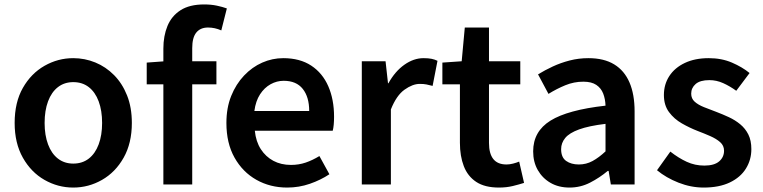

<svg xmlns="http://www.w3.org/2000/svg" viewBox="-20 -831 3439 865"><path d="M310 14Q241 14 180.5 -20.5Q120 -55 83 -120.5Q46 -186 46 -277Q46 -370 83 -435Q120 -500 180.5 -534.5Q241 -569 310 -569Q362 -569 409.5 -549.5Q457 -530 494 -492.5Q531 -455 552.5 -401Q574 -347 574 -277Q574 -186 537 -120.5Q500 -55 439.5 -20.5Q379 14 310 14ZM310 -94Q351 -94 380 -116.5Q409 -139 424.5 -180.5Q440 -222 440 -277Q440 -333 424.5 -374.5Q409 -416 380 -438.5Q351 -461 310 -461Q270 -461 241 -438.5Q212 -416 196.5 -374.5Q181 -333 181 -277Q181 -222 196.5 -180.5Q212 -139 241 -116.5Q270 -94 310 -94Z M716 0V-612Q716 -669 734.5 -714Q753 -759 793.5 -785Q834 -811 900 -811Q931 -811 957 -805.5Q983 -800 1002 -793L977 -694Q948 -707 917 -707Q883 -707 864.5 -684.5Q846 -662 846 -614V0ZM641 -451V-549L723 -555H955V-451Z M1274 14Q1197 14 1135 -21Q1073 -56 1036.5 -121Q1000 -186 1000 -277Q1000 -345 1021.5 -398.5Q1043 -452 1079.5 -490.5Q1116 -529 1161.5 -549Q1207 -569 1256 -569Q1331 -569 1382 -535.5Q1433 -502 1459 -442.5Q1485 -383 1485 -305Q1485 -286 1483.5 -269.5Q1482 -253 1479 -242H1128Q1133 -193 1155 -159Q1177 -125 1211.5 -106.5Q1246 -88 1291 -88Q1326 -88 1357 -98.5Q1388 -109 1419 -128L1464 -46Q1425 -20 1376 -3Q1327 14 1274 14ZM1126 -331H1373Q1373 -394 1344 -430.5Q1315 -467 1258 -467Q1227 -467 1199 -451.5Q1171 -436 1151.5 -406Q1132 -376 1126 -331Z M1610 0V-555H1717L1728 -456H1730Q1760 -510 1802 -539.5Q1844 -569 1888 -569Q1910 -569 1924.5 -566Q1939 -563 1951 -557L1929 -444Q1914 -448 1901.5 -450.5Q1889 -453 1871 -453Q1839 -453 1802.5 -427Q1766 -401 1741 -338V0Z M2228 14Q2164 14 2125.5 -11.5Q2087 -37 2069.5 -82.5Q2052 -128 2052 -188V-451H1973V-549L2060 -555L2074 -707H2183V-555H2324V-451H2183V-187Q2183 -139 2202.5 -114.5Q2222 -90 2262 -90Q2276 -90 2291.5 -94Q2307 -98 2319 -103L2341 -7Q2319 0 2290.5 7Q2262 14 2228 14Z M2546 14Q2497 14 2460.5 -7Q2424 -28 2403 -64.5Q2382 -101 2382 -149Q2382 -239 2460 -287.5Q2538 -336 2708 -355Q2707 -385 2697.5 -409.5Q2688 -434 2666.5 -448.5Q2645 -463 2608 -463Q2566 -463 2527 -447Q2488 -431 2451 -408L2404 -496Q2435 -515 2470.5 -531.5Q2506 -548 2546.5 -558.5Q2587 -569 2631 -569Q2701 -569 2747 -541Q2793 -513 2816 -459.5Q2839 -406 2839 -329V0H2732L2722 -61H2718Q2681 -30 2638 -8Q2595 14 2546 14ZM2588 -90Q2621 -90 2649.5 -105.5Q2678 -121 2708 -149V-273Q2633 -264 2589 -248Q2545 -232 2526.5 -209.5Q2508 -187 2508 -159Q2508 -122 2530.5 -106Q2553 -90 2588 -90Z M3150 14Q3093 14 3037 -8Q2981 -30 2940 -64L3000 -148Q3037 -119 3074 -102Q3111 -85 3153 -85Q3198 -85 3220 -104Q3242 -123 3242 -152Q3242 -175 3224.5 -190.5Q3207 -206 3179.5 -218Q3152 -230 3123 -241Q3087 -255 3052 -275Q3017 -295 2994 -326Q2971 -357 2971 -403Q2971 -451 2995.5 -488.5Q3020 -526 3065.5 -547.5Q3111 -569 3173 -569Q3231 -569 3277.5 -549Q3324 -529 3357 -502L3297 -422Q3268 -443 3238 -456.5Q3208 -470 3176 -470Q3134 -470 3114 -452.5Q3094 -435 3094 -409Q3094 -387 3109.5 -373Q3125 -359 3151 -348.5Q3177 -338 3207 -327Q3236 -316 3264 -303Q3292 -290 3315 -271Q3338 -252 3351.5 -225Q3365 -198 3365 -159Q3365 -111 3340.5 -71.5Q3316 -32 3268 -9Q3220 14 3150 14Z"/></svg>

Font: Noto Sans HK Thin SemiBold
Style: Regular
Weight: 600
Version: Version 2.004-H2;hotconv 1.0.118;makeotfexe 2.5.65603